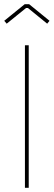

<svg xmlns="http://www.w3.org/2000/svg" viewBox="-48 -895 256 915"><path d="M88.9 0H70.8V-679.2H88.9ZM76.2 -856.9 -16.1 -782.2 -27.8 -795.9 69.8 -875H90.8L188 -795.9L176.8 -782.2L85 -856.9Z"/></svg>

Font: Rawengulk
Style: Light
Weight: 300
Version: Version 0.92